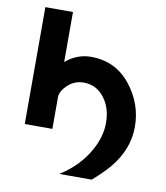

<svg xmlns="http://www.w3.org/2000/svg" viewBox="-82 -605 751 869"><g transform="rotate(10 293.0 -171.0)"><path d="M56.2 0V-537.1H183.1V-307.1Q234.9 -351.6 299.3 -351.6Q412.6 -351.6 481.9 -264.2Q549.3 -179.2 549.3 -73.7Q549.3 29.8 475.6 118.7Q448.7 150.9 398.4 195.3H249.5Q336.4 140.6 381.8 58.6Q417.5 -5.4 417.5 -67.9Q417.5 -134.8 384.3 -180.2Q347.7 -231 286.1 -231Q235.8 -231 200.7 -188Q183.1 -166.5 183.1 -146V0Z"/></g></svg>

Font: Consola Mono
Style: Bold
Weight: 700
Monospace: yes
Designer: Wojciech Kalinowski "wmk69" (wmk69@o2.pl)
Foundry: Wojciech Kalinowski "wmk69" (wmk69@o2.pl)
Version: Version 2.1.0